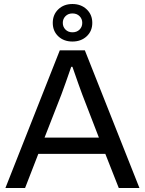

<svg xmlns="http://www.w3.org/2000/svg" viewBox="-20 -937 722 957"><path d="M412 -756Q384 -730 341 -730Q298 -730 270.5 -756Q243 -782 243 -823Q243 -864 270.5 -890.5Q298 -917 341 -917Q384 -917 412 -890.5Q440 -864 440 -823Q440 -782 412 -756ZM341 -776Q363 -776 376.5 -789.5Q390 -803 390 -823Q390 -843 376.5 -856.5Q363 -870 341 -870Q320 -870 306.5 -856.5Q293 -843 293 -823Q293 -803 306.5 -789.5Q320 -776 341 -776ZM7 0 278 -686H403L675 0H572L505 -170H171L105 0ZM202 -251H473L390 -466Q376 -503 341 -604H335Q305 -517 286 -466Z"/></svg>

Font: Archivo
Style: Regular
Weight: 400
Designer: Hector Gatti
Foundry: Omnibus-Type
Version: Version 2.001